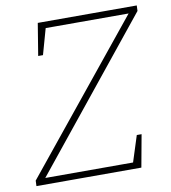

<svg xmlns="http://www.w3.org/2000/svg" viewBox="-79 -761 737 829"><g transform="rotate(-10 289.5 -346.5)"><path d="M14 0 15 -24 541 -672 544 -665H162L174 -673L140 -552H119L142 -693H576L575 -669L52 -21L49 -28H456L440 -20L479 -142H500L474 0Z"/></g></svg>

Font: Bitter Thin ExtraLight
Style: Italic
Weight: 250
Italic angle: -9°
Version: Version 2.002